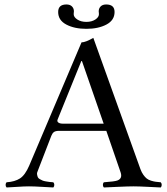

<svg xmlns="http://www.w3.org/2000/svg" viewBox="-20 -826 739 851"><path d="M418.5 -763.2Q418.5 -766.1 418 -770.8Q417.5 -775.4 417.5 -775.9Q417.5 -788.6 426 -797.4Q434.6 -806.2 450.7 -806.2Q487.8 -806.2 487.8 -772.9Q487.8 -736.3 451.9 -717.3Q416 -698.2 362.8 -698.2Q309.6 -698.2 273.7 -717.3Q237.8 -736.3 237.8 -772.9Q237.8 -806.2 274.4 -806.2Q290.5 -806.2 299.1 -797.4Q307.6 -788.6 307.6 -775.9Q307.6 -775.4 307.1 -770.8Q306.6 -766.1 306.6 -763.2Q306.6 -750 322.8 -739.5Q338.9 -729 362.8 -729Q386.7 -729 402.6 -739.5Q418.5 -750 418.5 -763.2ZM260.7 -277.8H439.5L343.3 -555.2H340.3L235.4 -296.4Q231.9 -288.1 238.5 -283Q245.1 -277.8 260.7 -277.8ZM147.5 -68.8Q143.1 -60.1 144.3 -53Q145.5 -45.9 147.5 -41Q149.4 -36.1 156 -32.2Q162.6 -28.3 168.5 -25.9Q174.3 -23.4 183.3 -22Q192.4 -20.5 199.7 -19.5Q207 -18.6 216.3 -18.1Q220.7 -13.7 220.7 -6.6Q220.7 0.5 216.3 4.9Q201.7 4.4 166.5 2.2Q131.3 0 108.4 0Q86.9 0 55.9 2.2Q24.9 4.4 9.3 4.9Q4.9 0.5 4.9 -6.6Q4.9 -13.7 9.3 -18.1Q45.9 -20.5 68.6 -35.2Q91.3 -49.8 109.4 -91.8L341.3 -638.2Q358.9 -638.2 393.6 -658.2L602.5 -76.2Q607.9 -61.5 615.5 -51Q623 -40.5 630.4 -34.7Q637.7 -28.8 649.7 -25.1Q661.6 -21.5 669.7 -20.5Q677.7 -19.5 692.4 -18.1Q696.8 -13.7 696.8 -6.6Q696.8 0.5 692.4 4.9Q679.2 4.4 637 2.2Q594.7 0 571.3 0Q548.8 0 500.7 2.2Q452.6 4.4 440.4 4.9Q436 0.5 436 -6.6Q436 -13.7 440.4 -18.1Q488.3 -21.5 500 -25.9Q523.9 -34.7 514.6 -62L451.2 -246.1H242.7Q226.1 -246.1 219 -240.7Q211.9 -235.4 207.5 -224.1Z"/></svg>

Font: Linux Libertine Display G
Style: Regular
Weight: 400
Designer: Philipp H. Poll
Foundry: Philipp H. Poll
Version: Version 5.0.9